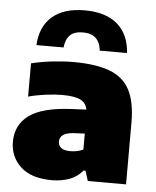

<svg xmlns="http://www.w3.org/2000/svg" viewBox="-56 -857 742 915"><g transform="rotate(5 315.0 -399.0)"><path d="M226 11Q127.5 11 76.5 -36.5Q25.5 -84 25.5 -155.5Q25.5 -236 87.8 -282Q150 -328 288 -335L361 -338.5Q355 -370.5 327.5 -384.2Q300 -398 239 -398Q205 -398 161.2 -392.2Q117.5 -386.5 79 -376V-535Q126.5 -547 180.8 -553Q235 -559 280 -559Q386.5 -559 452.8 -534.5Q519 -510 549.8 -452.5Q580.5 -395 580.5 -296V0H397.5L382.5 -48H373Q347 -16 308.8 -2.5Q270.5 11 226 11ZM244 -175Q244 -156.5 258.2 -145.5Q272.5 -134.5 301 -134.5Q315.5 -134.5 332 -137.2Q348.5 -140 363.5 -148V-224L311 -221.5Q274.5 -219 259.2 -207Q244 -195 244 -175ZM97 -624Q102 -713 157.2 -761Q212.5 -809 313.5 -809Q413.5 -809 469.2 -761Q525 -713 530.5 -624H400Q392 -703.5 313.5 -703.5Q272 -703.5 251.5 -683.5Q231 -663.5 227 -624Z"/></g></svg>

Font: Encode Sans SemiExpanded SemiExpanded Black
Style: Regular
Weight: 900
Width: 6
Designer: Multiple Designers
Foundry: Impallari Type
Version: Version 3.000; ttfautohint (v1.8.3) -l 8 -r 50 -G 200 -x 14 